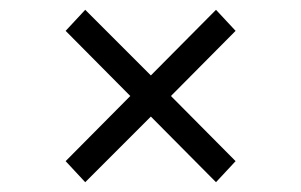

<svg xmlns="http://www.w3.org/2000/svg" viewBox="-20 -546 615 392"><path d="M329 -350 461 -217 421 -174 288 -308 154 -174 114 -217 246 -350 114 -483 154 -526 288 -392 421 -526 461 -483Z"/></svg>

Font: Idrija
Style: Regular
Weight: 400
Designer: Julieta Ulanovsky
Foundry: Julieta Ulanovsky
Version: Version 7.200